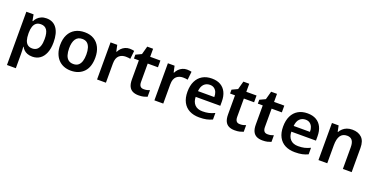

<svg xmlns="http://www.w3.org/2000/svg" viewBox="-25 -1535 5166 2646"><g transform="rotate(20 2558.0 -212.5)"><path d="M370 -554Q467 -554 519.5 -482Q572 -410 572 -275Q572 -183 545.5 -119Q519 -55 472 -22.5Q425 10 362 10Q319 10 287.5 -2.5Q256 -15 236 -35Q216 -55 205 -77H200Q202 -53 203.5 -27Q205 -1 205 29V237H75V-544H181L198 -453H205Q217 -480 239 -502.5Q261 -525 293.5 -539.5Q326 -554 370 -554ZM325 -451Q283 -451 257 -431.5Q231 -412 218 -374.5Q205 -337 205 -283V-273Q205 -213 217.5 -174Q230 -135 256 -115.5Q282 -96 322 -96Q360 -96 386.5 -115Q413 -134 427 -174Q441 -214 441 -276Q441 -368 411.5 -409.5Q382 -451 325 -451Z M1185 -273Q1185 -208 1168.5 -155.5Q1152 -103 1118.5 -66.5Q1085 -30 1037 -10Q989 10 926 10Q868 10 820.5 -9.5Q773 -29 739.5 -66Q706 -103 687.5 -155.5Q669 -208 669 -273Q669 -362 700.5 -424.5Q732 -487 790.5 -520.5Q849 -554 931 -554Q1011 -554 1067.5 -519.5Q1124 -485 1154.5 -422Q1185 -359 1185 -273ZM801 -273Q801 -216 814 -174Q827 -132 855.5 -110Q884 -88 928 -88Q973 -88 1000.5 -110.5Q1028 -133 1041 -174.5Q1054 -216 1054 -273Q1054 -328 1041.5 -369Q1029 -410 1002 -433Q975 -456 929 -456Q865 -456 833 -408.5Q801 -361 801 -273Z M1589 -553Q1608 -553 1626 -550.5Q1644 -548 1656 -545L1643 -424Q1630 -427 1614.5 -429Q1599 -431 1574 -431Q1547 -431 1523 -423Q1499 -415 1480 -398Q1461 -381 1450.5 -352.5Q1440 -324 1440 -281V0H1310V-544H1408L1428 -451H1434Q1447 -479 1470 -502.5Q1493 -526 1523.5 -539.5Q1554 -553 1589 -553Z M1959 -94Q1985 -94 2005.5 -98.5Q2026 -103 2046 -111V-14Q2021 -4 1992 3Q1963 10 1920 10Q1869 10 1833.5 -7.5Q1798 -25 1779.5 -63.5Q1761 -102 1761 -166V-445H1689V-502L1772 -541L1805 -662H1891V-544H2041V-445H1891V-176Q1891 -136 1907 -115Q1923 -94 1959 -94Z M2430 -553Q2449 -553 2467 -550.5Q2485 -548 2497 -545L2484 -424Q2471 -427 2455.5 -429Q2440 -431 2415 -431Q2388 -431 2364 -423Q2340 -415 2321 -398Q2302 -381 2291.5 -352.5Q2281 -324 2281 -281V0H2151V-544H2249L2269 -451H2275Q2288 -479 2311 -502.5Q2334 -526 2364.5 -539.5Q2395 -553 2430 -553Z M2795 -554Q2871 -554 2923 -524Q2975 -494 3002.5 -438Q3030 -382 3030 -303V-240H2669Q2670 -168 2709.5 -126Q2749 -84 2824 -84Q2874 -84 2914 -93Q2954 -102 3000 -124V-28Q2960 -9 2916 0.5Q2872 10 2809 10Q2726 10 2665 -21.5Q2604 -53 2571 -115.5Q2538 -178 2538 -268Q2538 -358 2569 -422Q2600 -486 2657.5 -520Q2715 -554 2795 -554ZM2799 -463Q2746 -463 2712 -428.5Q2678 -394 2672 -325H2911Q2912 -365 2899 -396Q2886 -427 2861 -445Q2836 -463 2799 -463Z M3369 -94Q3395 -94 3415.5 -98.5Q3436 -103 3456 -111V-14Q3431 -4 3402 3Q3373 10 3330 10Q3279 10 3243.5 -7.5Q3208 -25 3189.5 -63.5Q3171 -102 3171 -166V-445H3099V-502L3182 -541L3215 -662H3301V-544H3451V-445H3301V-176Q3301 -136 3317 -115Q3333 -94 3369 -94Z M3776 -94Q3802 -94 3822.5 -98.5Q3843 -103 3863 -111V-14Q3838 -4 3809 3Q3780 10 3737 10Q3686 10 3650.5 -7.5Q3615 -25 3596.5 -63.5Q3578 -102 3578 -166V-445H3506V-502L3589 -541L3622 -662H3708V-544H3858V-445H3708V-176Q3708 -136 3724 -115Q3740 -94 3776 -94Z M4198 -554Q4274 -554 4326 -524Q4378 -494 4405.5 -438Q4433 -382 4433 -303V-240H4072Q4073 -168 4112.5 -126Q4152 -84 4227 -84Q4277 -84 4317 -93Q4357 -102 4403 -124V-28Q4363 -9 4319 0.5Q4275 10 4212 10Q4129 10 4068 -21.5Q4007 -53 3974 -115.5Q3941 -178 3941 -268Q3941 -358 3972 -422Q4003 -486 4060.5 -520Q4118 -554 4198 -554ZM4202 -463Q4149 -463 4115 -428.5Q4081 -394 4075 -325H4314Q4315 -365 4302 -396Q4289 -427 4264 -445Q4239 -463 4202 -463Z M4855 -554Q4941 -554 4992.5 -506Q5044 -458 5044 -355V0H4915V-318Q4915 -386 4890 -418.5Q4865 -451 4815 -451Q4749 -451 4717.5 -404Q4686 -357 4686 -265V0H4557V-544H4655L4673 -456H4678Q4694 -484 4718 -506Q4742 -528 4776 -541Q4810 -554 4855 -554Z"/></g></svg>

Font: Noto Sans Hebrew Thin SemiBold
Style: Regular
Weight: 600
Version: Version 3.001